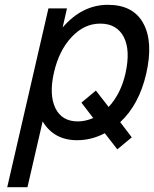

<svg xmlns="http://www.w3.org/2000/svg" viewBox="-20 -559 640 797"><path d="M479 -52 527 11 467 61 415 -6Q360 23 300 23Q204 23 157 -55L94 218H10L181 -524H258L240 -445Q321 -539 428 -539Q533 -539 575 -462Q617 -385 587 -253Q557 -124 479 -52ZM431 -115Q482 -170 501 -255Q522 -350 494 -405Q465 -461 396 -461Q330 -461 278 -406Q225 -350 204 -258Q183 -166 210 -110Q237 -55 303 -55Q334 -55 367 -69L318 -133L378 -183Z"/></svg>

Font: Miedinger
Style: Italic
Weight: 400
Italic angle: -13°
Version: Version 001.000